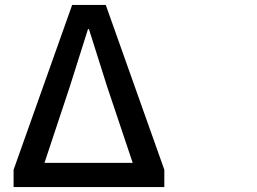

<svg xmlns="http://www.w3.org/2000/svg" viewBox="-20 -735 1040 777"><path d="M35 -48V22H645V-48L408 -715H272ZM160 -76 263 -386 336 -617H340L413 -386L517 -76Z"/></svg>

Font: コーポレート・ロゴ ver3 Medium
Style: Regular
Weight: 500
Designer: [KANA_main] LOGOTYPE.JP [Source Han Sans] Ryoko NISHIZUKA 西塚涼子 (kana, bopomofo & ideographs); Paul D. Hunt (Latin, Greek
Version: Version 12.001;FEAKit 1.0